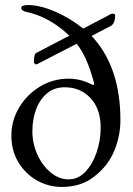

<svg xmlns="http://www.w3.org/2000/svg" viewBox="-20 -725 527 759"><path d="M456 -250Q456 -188 432 -129.5Q408 -71 355 -29Q303 14 224 14Q172 14 126.5 -11.5Q81 -37 53 -83Q25 -129 25 -189Q25 -249 56 -300.5Q87 -352 138.5 -383Q190 -414 251 -414Q299 -414 343 -391Q352 -387 352 -393Q352 -394 352 -396Q352 -398 351 -400Q337 -452 320 -490Q303 -528 283 -552L128 -472Q122 -469 118 -472.5Q114 -476 114 -480Q114 -510 122 -515L254 -584Q175 -659 84 -678Q64 -683 64 -693Q64 -705 90 -705Q137 -705 196 -680Q255 -655 309 -612L410 -665Q418 -671 426 -671Q435 -671 435 -664Q435 -631 417 -622L342 -583Q456 -462 456 -250ZM378 -220Q378 -294 338 -337Q298 -380 236 -380Q195 -380 166.5 -356.5Q138 -333 123 -293.5Q108 -254 108 -206Q108 -158 127.5 -114.5Q147 -71 180 -43.5Q213 -16 251 -16Q289 -16 317.5 -46Q346 -76 362 -123Q378 -170 378 -220Z"/></svg>

Font: Benne
Style: Regular
Weight: 400
Designer: John-Daniel Harrington
Version: Version 1.001